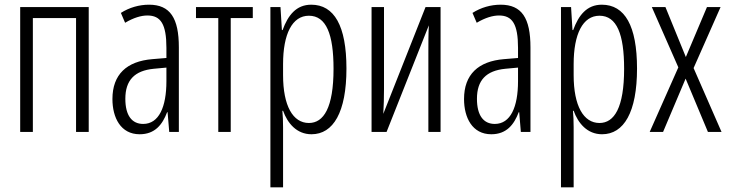

<svg xmlns="http://www.w3.org/2000/svg" viewBox="-20 -562 3108 818"><path d="M358 -532H66V0H120V-485H304V0H358Z M615 -542C573 -542 531 -530 495 -507L513 -465C550 -487 582 -496 608 -496C665 -496 689 -459 689 -358V-315L629 -310C520 -301 459 -245 459 -140C459 -61 494 10 575 10C640 10 672 -31 692 -84H694L701 0H742V-360C742 -485 705 -542 615 -542ZM689 -274V-216C689 -106 657 -34 590 -34C542 -34 514 -70 514 -141C514 -220 553 -261 635 -269Z M1057 -485V-532H815V-485H910V0H963V-485Z M1306 -542C1242 -542 1207 -497 1184 -434H1181L1175 -532H1132V236H1186V-19C1186 -45 1185 -70 1183 -90H1186C1205 -37 1244 10 1307 10C1400 10 1456 -84 1456 -270C1456 -452 1404 -542 1306 -542ZM1296 -495C1370 -495 1401 -416 1401 -269C1401 -103 1359 -38 1296 -38C1228 -38 1186 -111 1186 -242V-289C1186 -417 1225 -495 1296 -495Z M1616 -532H1563V0H1627L1807 -454C1805 -416 1805 -375 1805 -337V0H1857V-532H1793L1613 -77C1615 -112 1616 -147 1616 -181Z M2113 -542C2071 -542 2029 -530 1993 -507L2011 -465C2048 -487 2080 -496 2106 -496C2163 -496 2187 -459 2187 -358V-315L2127 -310C2018 -301 1957 -245 1957 -140C1957 -61 1992 10 2073 10C2138 10 2170 -31 2190 -84H2192L2199 0H2240V-360C2240 -485 2203 -542 2113 -542ZM2187 -274V-216C2187 -106 2155 -34 2088 -34C2040 -34 2012 -70 2012 -141C2012 -220 2051 -261 2133 -269Z M2544 -542C2480 -542 2445 -497 2422 -434H2419L2413 -532H2370V236H2424V-19C2424 -45 2423 -70 2421 -90H2424C2443 -37 2482 10 2545 10C2638 10 2694 -84 2694 -270C2694 -452 2642 -542 2544 -542ZM2534 -495C2608 -495 2639 -416 2639 -269C2639 -103 2597 -38 2534 -38C2466 -38 2424 -111 2424 -242V-289C2424 -417 2463 -495 2534 -495Z M2870 -275 2748 0H2805L2901 -227L2996 0H3054L2935 -272L3050 -532H2992L2902 -319L2815 -532H2757Z"/></svg>

Font: Noto Sans Display Condensed Light
Style: Regular
Weight: 300
Width: 3
Designer: Monotype Design Team
Foundry: Monotype Imaging Inc.
Version: Version 1.900